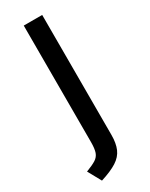

<svg xmlns="http://www.w3.org/2000/svg" viewBox="-205 -722 678 866"><g transform="rotate(-30 134.0 -289.0)"><path d="M92 -73Q92 -39 85.5 -20.5Q79 -2 61.5 9Q44 20 10 33L48 102Q102 85 132.5 65.5Q163 46 175.5 17Q188 -12 188 -55V-680H92Z"/></g></svg>

Font: Catamaran Thin Medium
Style: Regular
Weight: 500
Version: Version 2.000